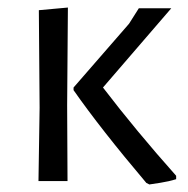

<svg xmlns="http://www.w3.org/2000/svg" viewBox="-20 -480 499 509"><path d="M85 -194 83 -453 160 -460 158 -201 159 0H82ZM253 -248Q341 -133 447 -14V-5Q428 1 405.5 4.5Q383 8 376 9L368 5Q247 -138 175 -241V-248L322 -417L348 -458H434Z"/></svg>

Font: Alegreya Sans
Style: Regular
Weight: 400
Designer: Juan Pablo del Peral
Foundry: Huerta Tipografica
Version: Version 2.008; ttfautohint (v1.6)